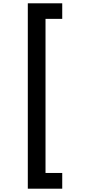

<svg xmlns="http://www.w3.org/2000/svg" viewBox="-20 -954 525 1160"><path d="M356 -934V-840H255V91H356V186H148V-934Z"/></svg>

Font: A Bank Premium Med
Style: Regular
Weight: 500
Designer: Ninad Kale (Devanagari), Jonny Pinhorn (Latin), Htun Naung (Myanmar)
Foundry: Indian Type Foundry
Version: 4.004